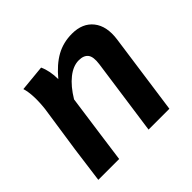

<svg xmlns="http://www.w3.org/2000/svg" viewBox="-141 -746 913 913"><g transform="rotate(-45 315.5 -290.0)"><path d="M443.8 -580.1Q514.6 -580.1 551 -534.2Q587.4 -488.3 576.2 -408.2L519 0H378.9L433.1 -384.8Q439.5 -430.7 424.8 -449.2Q410.2 -467.8 377 -467.8Q339.4 -467.8 301.3 -437.5Q263.2 -407.2 230 -352.1L201.2 -146Q194.8 -94.7 181.2 0H41L64.9 -179.2L100.1 -417Q109.9 -505.9 94.2 -557.1L226.1 -569.8Q245.1 -528.3 245.1 -473.1Q290.5 -527.8 337.9 -554Q385.3 -580.1 443.8 -580.1Z"/></g></svg>

Font: FiraGO SemiBold
Style: Italic
Weight: 600
Italic angle: -8°
Designer: bBox Type GmbH
Foundry: bBox Type GmbH
Version: Version 1.001;PS 001.001;hotconv 1.0.88;makeotf.lib2.5.64775